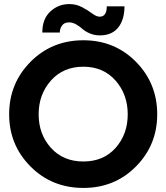

<svg xmlns="http://www.w3.org/2000/svg" viewBox="-20 -911 818 944"><path d="M471 -737Q444 -737 421 -747Q398 -757 385 -769Q372 -781 354.5 -791Q337 -801 320 -801Q296 -801 285 -785.5Q274 -770 274 -751H188Q188 -818 227.5 -854.5Q267 -891 321 -891Q355 -891 384 -875.5Q413 -860 433.5 -844.5Q454 -829 470 -829Q505 -829 505 -880H592Q592 -814 561 -775.5Q530 -737 471 -737ZM390 13Q235 13 130 -92.5Q25 -198 25 -349Q25 -501 130 -607Q235 -713 390 -713Q544 -713 648.5 -607Q753 -501 753 -349Q753 -198 648.5 -92.5Q544 13 390 13ZM390 -583Q291 -583 230.5 -515Q170 -447 170 -349Q170 -251 230.5 -184Q291 -117 390 -117Q489 -117 548.5 -184Q608 -251 608 -349Q608 -447 548 -515Q488 -583 390 -583Z"/></svg>

Font: Cal Sans
Style: Regular
Weight: 400
Designer: Designer Mark Davis DBA MarkFonts
Foundry: Designer Mark Davis DBA MarkFonts
Version: Version 1.000